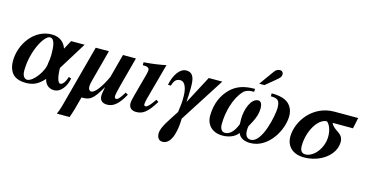

<svg xmlns="http://www.w3.org/2000/svg" viewBox="-89 -1089 3262 1703"><g transform="rotate(15 1541.5 -237.5)"><path d="M312 -285C312 -257 308 -231 304 -209C303 -135 216 -17 161 -17C139 -17 116 -37 116 -88C116 -267 209 -433 261 -433C307 -433 312 -356 312 -285ZM574 -449H450L406 -368C390 -419 347 -462 271 -462C110 -462 -3 -303 -3 -145C-3 -85 19 -35 55 -12C82 5 116 13 155 13C223 13 268 -7 323 -68C330 -30 358 11 415 11C480 11 524 -60 536 -129L512 -136C497 -85 475 -59 454 -59C430 -59 416 -122 416 -194Z M1036 -133C1003 -79 984 -57 967 -57C956 -57 952 -69 952 -80C952 -92 962 -137 974 -183L1045 -449H926L868 -231C829 -147 775 -63 737 -63C721 -63 710 -79 710 -100C710 -120 715 -140 720 -160L797 -449H676L521 130C513 159 502 190 494 205H611C617 188 629 154 635 132L668 10C738 10 769 4 845 -131H846C836 -84 834 -59 834 -51C834 -8 860 13 904 13C964 13 1010 -31 1059 -120Z M1315 -142 1301 -122C1274 -84 1252 -61 1237 -61C1229 -61 1222 -65 1222 -77C1222 -86 1226 -111 1231 -128L1322 -462C1268 -450 1197 -440 1119 -434V-407H1133C1163 -407 1179 -397 1179 -378C1179 -370 1177 -357 1171 -333L1116 -130C1106 -94 1101 -68 1101 -54C1101 -11 1128 9 1169 9C1229 9 1271 -20 1337 -128Z M1838 -449H1714L1578 -192C1581 -225 1583 -294 1583 -327C1583 -397 1576 -462 1505 -462C1444 -462 1396 -385 1380 -297H1407C1423 -361 1457 -365 1475 -365C1524 -365 1541 -297 1541 -229C1541 -174 1539 -161 1529 -88C1474 0 1411 81 1411 141C1411 163 1419 204 1463 204C1557 204 1575 39 1575 -38Z M2288 -435C2332 -435 2355 -425 2364 -402C2370 -387 2372 -370 2372 -350C2372 -287 2320 -16 2214 -16C2176 -16 2161 -46 2161 -88C2161 -100 2162 -113 2164 -126C2171 -138 2207 -201 2218 -241C2224 -264 2228 -287 2228 -306C2228 -344 2215 -371 2191 -371C2122 -371 2085 -255 2085 -174C2085 -154 2086 -137 2086 -125C2064 -65 2027 -16 1978 -16C1944 -16 1931 -48 1931 -83C1931 -200 1969 -330 2034 -401C2059 -429 2091 -435 2135 -435V-462C2027 -462 1965 -434 1915 -387C1855 -329 1812 -244 1812 -127C1812 -75 1837 -30 1878 -7C1902 7 1933 13 1964 13C2018 13 2075 -7 2105 -49C2121 -3 2168 13 2217 13C2238 13 2260 10 2279 4C2407 -35 2491 -190 2491 -309C2491 -336 2485 -360 2474 -381C2450 -428 2402 -462 2288 -462ZM2159 -516H2207L2288 -583C2323 -612 2338 -624 2338 -651C2338 -667 2324 -680 2311 -680C2291 -680 2274 -676 2257 -652Z M2872 -222C2872 -114 2793 -16 2715 -16C2671 -16 2666 -57 2666 -81C2666 -214 2744 -349 2826 -349C2848 -333 2872 -288 2872 -222ZM3086 -449H2867C2668 -449 2547 -274 2547 -135C2547 -43 2610 13 2711 13C2860 13 2991 -83 2991 -203C2991 -288 2907 -282 2878 -349H3065Z"/></g></svg>

Font: XITS
Style: Bold Italic
Weight: 700
Italic angle: -16.33°
Designer: MicroPress Inc., with final additions and corrections provided by Coen Hoffman, Elsevier (retired)
Version: Version 1.302